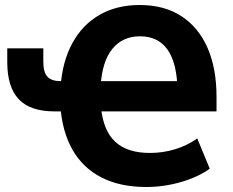

<svg xmlns="http://www.w3.org/2000/svg" viewBox="-20 -736 929 767"><path d="M564 11Q460 11 385.5 -27Q311 -65 269.5 -138Q228 -211 221 -314L245 -291H198Q101 -291 55 -339.5Q9 -388 9 -488V-543H153V-490Q153 -447 169.5 -429.5Q186 -412 221 -412H248L222 -389Q229 -490 269 -563.5Q309 -637 377.5 -676.5Q446 -716 538 -716Q636 -716 704.5 -671.5Q773 -627 809 -545Q845 -463 845 -349V-291H361L383 -310Q392 -215 440 -170Q488 -125 579 -125Q630 -125 678.5 -139.5Q727 -154 768 -183L818 -62Q770 -28 702 -8.5Q634 11 564 11ZM539 -591Q470 -591 429 -541Q388 -491 382 -392L362 -412H714L689 -377Q687 -484 649.5 -537.5Q612 -591 539 -591Z"/></svg>

Font: Nunito Sans 12pt ExtraLight
Style: Weight 830 Width 84 Optical size 12.0 YTLC 445
Weight: 830
Width: 4
Designer: Vernon Adams
Foundry: Vernon Adams
Version: Version 3.101;gftools[0.9.27]